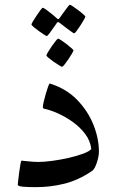

<svg xmlns="http://www.w3.org/2000/svg" viewBox="-20 -770 479 796"><path d="M390.1 -141.1Q390.1 -121.6 381.3 -95.2Q372.6 -68.8 361.3 -61Q304.2 -22.5 246.6 -8.3Q189 5.9 128.9 5.9Q93.3 5.9 73.5 3.9Q53.7 2 53.7 -4.4Q53.7 -6.3 55.4 -21.7Q57.1 -37.1 59.6 -56.2Q62 -75.2 64.7 -89.6Q67.4 -104 69.3 -104Q72.8 -104 96.2 -101.3Q119.6 -98.6 138.2 -98.6Q163.6 -98.6 197.8 -103.3Q231.9 -107.9 265.9 -115.7Q299.8 -123.5 325.2 -133.1Q350.6 -142.6 358.4 -152.3Q354.5 -186.5 332.8 -215.1Q311 -243.7 280.3 -265.4Q249.5 -287.1 217.8 -301Q186 -314.9 162.1 -319.3Q157.7 -321.8 157.7 -327.6Q157.7 -333.5 161.4 -348.9Q165 -364.3 169.9 -381.3Q174.8 -398.4 179.4 -410.9Q184.1 -423.3 185.5 -423.3Q189.5 -423.3 192.4 -421.9Q257.3 -400.4 301.3 -354.5Q345.2 -308.6 367.7 -252Q390.1 -195.3 390.1 -141.1ZM284.7 -561Q284.7 -559.1 278.6 -548.3Q272.5 -537.6 263.9 -524.9Q255.4 -512.2 247.8 -502.7Q240.2 -493.2 236.8 -493.2Q234.9 -493.2 224.9 -499.3Q214.8 -505.4 202.6 -513.9Q190.4 -522.5 181.4 -530Q172.4 -537.6 172.4 -540.5Q172.4 -543 179 -554Q185.5 -564.9 194.3 -577.9Q203.1 -590.8 210.9 -600.3Q218.8 -609.9 220.7 -609.9Q223.6 -609.9 233.6 -603.3Q243.7 -596.7 255.4 -587.6Q267.1 -578.6 275.9 -570.8Q284.7 -563 284.7 -561ZM334 -701.7Q334 -699.2 327.9 -688.2Q321.8 -677.2 313.2 -664.1Q304.7 -650.9 297.4 -641.4Q290 -631.8 287.1 -631.8Q285.6 -631.8 276.6 -638.2Q267.6 -644.5 256.1 -653.1Q244.6 -661.6 236.1 -668.5Q227.5 -675.3 226.6 -675.8Q223.6 -678.2 221.2 -678.2Q218.8 -678.2 216.3 -675.8Q215.3 -674.8 206.1 -661.1Q196.8 -647.5 186.8 -634Q176.8 -620.6 173.8 -620.6Q171.9 -620.6 161.9 -627Q151.9 -633.3 139.9 -642.1Q127.9 -650.9 119.1 -658.4Q110.4 -666 110.4 -668.5Q110.4 -671.4 116.9 -682.1Q123.5 -692.9 132.1 -705.8Q140.6 -718.8 147.9 -728.3Q155.3 -737.8 156.7 -737.8Q161.1 -737.8 174.8 -727.5Q188.5 -717.3 201.2 -706.8Q213.9 -696.3 214.8 -694.8Q219.2 -690.4 221.2 -690.4Q224.1 -690.4 227.5 -695.8Q228.5 -697.3 238 -710.7Q247.6 -724.1 257.6 -737.3Q267.6 -750.5 269.5 -750.5Q272 -750.5 282 -743.7Q292 -736.8 304.2 -727.8Q316.4 -718.8 325.2 -710.9Q334 -703.1 334 -701.7Z"/></svg>

Font: Scheherazade New
Style: Regular
Weight: 400
Designer: SIL International
Foundry: SIL International
Version: Version 4.000